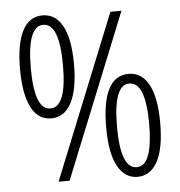

<svg xmlns="http://www.w3.org/2000/svg" viewBox="-52 -774 781 832"><g transform="rotate(-5 338.0 -357.5)"><path d="M163 -724Q220 -724 250.5 -667.5Q281 -611 281 -501Q281 -392 250.5 -334Q220 -276 163 -276Q105 -276 75.5 -334.5Q46 -393 46 -501Q46 -609 75.5 -666.5Q105 -724 163 -724ZM506 -714 218 0H170L458 -714ZM163 -683Q93 -683 93 -501Q93 -319 163 -319Q233 -319 233 -501Q233 -683 163 -683ZM513 -439Q570 -439 600.5 -382Q631 -325 631 -216Q631 -104 600 -47.5Q569 9 513 9Q458 9 427 -47.5Q396 -104 396 -216Q396 -439 513 -439ZM512 -397Q443 -397 443 -215Q443 -33 513 -33Q549 -33 566 -80Q583 -127 583 -215Q583 -305 565.5 -351Q548 -397 512 -397Z"/></g></svg>

Font: Noto Sans Lao Looped Condensed Light
Style: Regular
Weight: 300
Width: 3
Designer: Mark Frömberg, Ben Mitchell
Foundry: The Fontpad Ltd
Version: Version 1.002; ttfautohint (v1.8.4.7-5d5b)